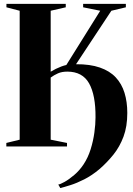

<svg xmlns="http://www.w3.org/2000/svg" viewBox="-20 -763 694 1000"><path d="M294 216.5 283.5 198Q292.5 197.5 316 184.5Q339.5 171.5 367 148Q394.5 124.5 415 93.5Q438.5 58 452 14.8Q465.5 -28.5 471.5 -72.2Q477.5 -116 477.5 -151.5Q478.5 -267.5 444 -328.8Q409.5 -390 330.5 -390Q302.5 -390 282 -381Q261.5 -372 244 -359V-35.5L329 -18.5V0H13V-18.5L82.5 -35.5V-707L13.5 -725V-743H322.5V-725L244 -707V-389.5Q257 -397.5 271.2 -404.5Q285.5 -411.5 299.8 -416.8Q314 -422 325.5 -424.5L502 -707L413 -725V-743H635.5V-725L560 -707L376 -428.5Q449 -429 500.2 -411.2Q551.5 -393.5 582.8 -360Q614 -326.5 628.5 -279.5Q643 -232.5 643 -174.5Q643 -104 623.2 -51.2Q603.5 1.5 571 42Q538.5 82.5 498.5 117.5Q458.5 151 419 171Q379.5 191 346.8 201.2Q314 211.5 294 216.5Z"/></svg>

Font: Merriweather 144pt
Style: Bold
Weight: 700
Version: Version 2.100